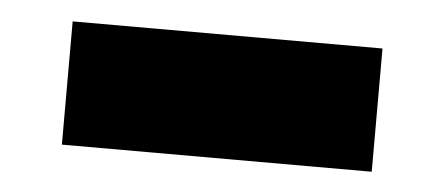

<svg xmlns="http://www.w3.org/2000/svg" viewBox="-28 -408 569 246"><g transform="rotate(5 257.0 -285.0)"><path d="M57.5 -205V-363.5H456V-205Z"/></g></svg>

Font: Encode Sans SemiExpanded SemiExpanded ExtraBold
Style: Regular
Weight: 800
Width: 6
Designer: Multiple Designers
Foundry: Impallari Type
Version: Version 3.000; ttfautohint (v1.8.3) -l 8 -r 50 -G 200 -x 14 